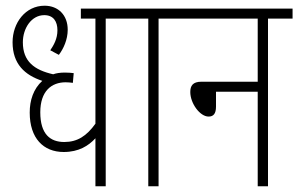

<svg xmlns="http://www.w3.org/2000/svg" viewBox="-20 -652 1044 672"><path d="M437 -587V-622H263V-587H314V-219C283 -176 251 -155 205 -155C156 -155 121 -182 121 -259C121 -333 160 -364 210 -364C219 -364 227 -363 235 -362L238 -396C230 -397 220 -398 207 -398C191 -398 177 -396 166 -392C100 -407 60 -437 60 -504C60 -553 90 -599 135 -599C167 -599 181 -577 181 -546C181 -516 168 -494 156 -476L186 -460C202 -481 217 -513 217 -548C217 -599 184 -632 136 -632C69 -632 24 -572 24 -504C24 -428 67 -389 128 -369C97 -341 84 -301 84 -258C84 -168 132 -120 203 -120C256 -120 290 -142 314 -168V0H350V-587Z M535 -587H621V-622H425V-587H499V0H535Z M609 -622V-587H882V-366H685C655 -366 646 -352 646 -330C646 -290 680 -244 710 -244C727 -244 736 -254 736 -279V-331H882V0H918V-587H1004V-622Z"/></svg>

Font: Noto Sans ExtraCondensed ExtraLight
Style: Regular
Weight: 200
Width: 2
Designer: Monotype Design Team
Foundry: Monotype Imaging Inc.
Version: Version 2.013